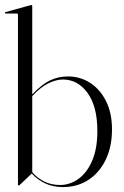

<svg xmlns="http://www.w3.org/2000/svg" viewBox="-21 -750 502 780"><path d="M110 -725V-366.5Q150 -408.5 183.5 -424Q217 -439.5 255 -439.5Q305 -439.5 345.8 -413Q386.5 -386.5 410.2 -338.2Q434 -290 434 -224.5Q434 -154 408.5 -101.2Q383 -48.5 338.2 -19.2Q293.5 10 234.5 10Q194 10 162.5 -5Q131 -20 108 -45L60 0.5Q57.5 3.5 55 3.5Q52 3.5 52 0V-690Q52 -695 47 -695H1.5Q-1 -695 -1 -697.5Q-1 -700 2 -701L99.5 -728Q103.5 -729.5 106 -729.5Q110 -729.5 110 -725ZM234.5 -427Q207 -427 175 -411.2Q143 -395.5 110 -359.5V-50.5Q130 -27 158.5 -12.8Q187 1.5 223 1.5Q263.5 1.5 298 -23.5Q332.5 -48.5 353.5 -97.2Q374.5 -146 374.5 -217.5Q374.5 -317.5 334.8 -372.2Q295 -427 234.5 -427Z"/></svg>

Font: Fraunces 144pt S000 Light
Style: Regular
Weight: 300
Version: Version 1.000; ttfautohint (v1.8.3)